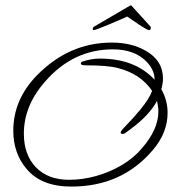

<svg xmlns="http://www.w3.org/2000/svg" viewBox="-20 -633 638 708"><path d="M243 55Q133 55 79 -9Q29 -67 29 -151Q29 -265 115 -354Q234 -476 392 -476Q465 -476 517 -446Q581 -410 581 -343Q581 -327 575 -304Q598 -263 598 -217Q598 -143 543 -79Q429 55 243 55ZM235 30Q284 30 334.5 16Q385 2 429.5 -24.5Q474 -51 504 -87Q564 -156 564 -222Q564 -232 562.5 -241.5Q561 -251 559 -261Q546 -236 521.5 -209.5Q497 -183 459 -155L440 -141Q434 -139 433 -139Q425 -139 425 -144Q425 -150 439 -164Q474 -200 496 -227Q530 -268 541 -298Q498 -361 415 -382Q378 -392 300 -392Q278 -392 278 -398Q278 -402 281 -405Q316 -417 348 -417Q478 -417 550 -339Q550 -376 519 -407Q475 -451 396 -451Q250 -451 147 -333Q68 -244 68 -140Q68 -62 112.5 -16Q157 30 235 30ZM326 -522Q322 -522 322 -526Q322 -533 329 -536L459 -612Q463 -614 465 -612L534 -536Q536 -534 536 -530Q536 -522 529 -522Q525 -522 509.5 -531.5Q494 -541 477 -553Q460 -565 449 -572Q436 -566 416.5 -557.5Q397 -549 377.5 -541Q358 -533 343.5 -527.5Q329 -522 326 -522Z"/></svg>

Font: Petemoss
Style: Regular
Weight: 400
Designer: Robert E. Leuschke
Foundry: Robert E. Leuschke
Version: Version 1.010; ttfautohint (v1.8.3)